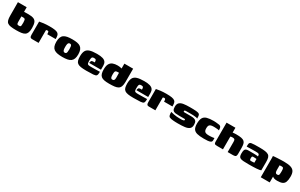

<svg xmlns="http://www.w3.org/2000/svg" viewBox="262 -2143 6083 3889"><g transform="rotate(30 3304.0 -199.0)"><path d="M285 5Q208 5 159 -2.5Q110 -10 83 -30.5Q56 -51 45.5 -90Q35 -129 35 -193L34 -505H239V-398Q246 -398 256 -398.5Q266 -399 278.5 -399Q291 -399 307 -399.5Q323 -400 342 -400Q423 -400 466.5 -381Q510 -362 527 -317Q544 -272 544 -193Q544 -128 529.5 -88.5Q515 -49 484.5 -29Q454 -9 404.5 -2Q355 5 285 5ZM287 -102Q311 -102 321 -108Q331 -114 333.5 -135.5Q336 -157 336 -203Q335 -241 330.5 -259.5Q326 -278 314 -284.5Q302 -291 278 -291Q273 -291 268 -291Q263 -291 258.5 -291Q254 -291 249 -291Q244 -291 239 -291V-165Q239 -144 241.5 -131.5Q244 -119 249.5 -112.5Q255 -106 264 -104Q273 -102 287 -102Z M809 0H655Q627 0 614.5 -14.5Q602 -29 602 -73V-379Q634 -387 699 -394.5Q764 -402 837 -402Q919 -402 966 -393.5Q1013 -385 1035.5 -366.5Q1058 -348 1064 -317Q1070 -286 1070 -240H873V-254Q873 -279 868.5 -290.5Q864 -302 857 -305Q850 -308 841 -308Q829 -308 819.5 -305Q810 -302 809 -294Z M1367 7Q1300 7 1251.5 -2Q1203 -11 1171 -33.5Q1139 -56 1123.5 -96.5Q1108 -137 1108 -199Q1108 -261 1123.5 -301.5Q1139 -342 1171 -364.5Q1203 -387 1251.5 -396Q1300 -405 1367 -405Q1433 -405 1481 -396Q1529 -387 1560 -364.5Q1591 -342 1606.5 -301.5Q1622 -261 1622 -199Q1622 -137 1606.5 -96.5Q1591 -56 1559.5 -33.5Q1528 -11 1480 -2Q1432 7 1367 7ZM1367 -92Q1385 -92 1395 -101.5Q1405 -111 1409.5 -134Q1414 -157 1414 -199Q1414 -241 1409.5 -264.5Q1405 -288 1395 -297Q1385 -306 1367 -306Q1350 -306 1338.5 -297Q1327 -288 1321.5 -264.5Q1316 -241 1316 -199Q1316 -157 1321.5 -134Q1327 -111 1338.5 -101.5Q1350 -92 1367 -92Z M1924 5Q1846 5 1796.5 -3Q1747 -11 1719.5 -31.5Q1692 -52 1681 -89Q1670 -126 1670 -185Q1670 -267 1694.5 -313.5Q1719 -360 1779.5 -380Q1840 -400 1948 -400Q2033 -400 2082.5 -384.5Q2132 -369 2153.5 -336.5Q2175 -304 2175 -253V-161H1900Q1900 -189 1912 -207.5Q1924 -226 1957 -226H1991V-242Q1991 -268 1981.5 -282.5Q1972 -297 1939 -297Q1913 -297 1900 -289Q1887 -281 1882.5 -258Q1878 -235 1878 -189Q1878 -154 1884.5 -137Q1891 -120 1911 -115Q1931 -110 1971 -110Q1987 -110 2019 -110.5Q2051 -111 2086 -111.5Q2121 -112 2147 -113Q2173 -114 2177 -114V-91Q2177 -74 2173 -53.5Q2169 -33 2159 -22Q2144 -4 2088 0.5Q2032 5 1924 5Z M2219 -198Q2219 -280 2244.5 -325Q2270 -370 2316.5 -387.5Q2363 -405 2425 -405Q2447 -405 2469 -402.5Q2491 -400 2510.5 -395Q2530 -390 2545.5 -383Q2561 -376 2571 -367L2524 -349V-505H2729V-201Q2729 -132 2714.5 -91.5Q2700 -51 2668 -31Q2636 -11 2584 -4.5Q2532 2 2457 2Q2388 2 2342 -7Q2296 -16 2269 -38.5Q2242 -61 2230.5 -99.5Q2219 -138 2219 -198ZM2473 -102Q2487 -102 2497 -106.5Q2507 -111 2513 -120Q2519 -129 2521.5 -143.5Q2524 -158 2524 -178L2522 -290Q2520 -290 2517 -290Q2514 -290 2510 -290Q2506 -290 2500 -290Q2469 -290 2453 -283.5Q2437 -277 2432 -257.5Q2427 -238 2427 -198Q2427 -158 2432.5 -137.5Q2438 -117 2448.5 -109.5Q2459 -102 2473 -102Z M3028 5Q2950 5 2900.5 -3Q2851 -11 2823.5 -31.5Q2796 -52 2785 -89Q2774 -126 2774 -185Q2774 -267 2798.5 -313.5Q2823 -360 2883.5 -380Q2944 -400 3052 -400Q3137 -400 3186.5 -384.5Q3236 -369 3257.5 -336.5Q3279 -304 3279 -253V-161H3004Q3004 -189 3016 -207.5Q3028 -226 3061 -226H3095V-242Q3095 -268 3085.5 -282.5Q3076 -297 3043 -297Q3017 -297 3004 -289Q2991 -281 2986.5 -258Q2982 -235 2982 -189Q2982 -154 2988.5 -137Q2995 -120 3015 -115Q3035 -110 3075 -110Q3091 -110 3123 -110.5Q3155 -111 3190 -111.5Q3225 -112 3251 -113Q3277 -114 3281 -114V-91Q3281 -74 3277 -53.5Q3273 -33 3263 -22Q3248 -4 3192 0.5Q3136 5 3028 5Z M3540 0H3386Q3358 0 3345.5 -14.5Q3333 -29 3333 -73V-379Q3365 -387 3430 -394.5Q3495 -402 3568 -402Q3650 -402 3697 -393.5Q3744 -385 3766.5 -366.5Q3789 -348 3795 -317Q3801 -286 3801 -240H3604V-254Q3604 -279 3599.5 -290.5Q3595 -302 3588 -305Q3581 -308 3572 -308Q3560 -308 3550.5 -305Q3541 -302 3540 -294Z M4067 3Q4038 3 4009.5 2Q3981 1 3954.5 -1.5Q3928 -4 3906 -8Q3882 -13 3866.5 -21Q3851 -29 3843 -54Q3835 -79 3835 -133Q3873 -123 3908 -116Q3943 -109 3976 -106Q4009 -103 4041 -103Q4051 -103 4069.5 -102.5Q4088 -102 4107.5 -103.5Q4127 -105 4141 -111Q4155 -117 4155 -129Q4155 -138 4150 -142Q4145 -146 4137 -146H4013Q3961 -146 3923 -151Q3885 -156 3864.5 -180Q3844 -204 3844 -262Q3844 -325 3876 -355.5Q3908 -386 3968.5 -395.5Q4029 -405 4116 -405Q4148 -405 4189.5 -404.5Q4231 -404 4258 -401Q4297 -397 4318 -389.5Q4339 -382 4347.5 -364Q4356 -346 4356 -309V-275Q4352 -285 4325 -290Q4298 -295 4258.5 -296.5Q4219 -298 4175.5 -298Q4132 -298 4095 -298Q4080 -298 4069.5 -296.5Q4059 -295 4053.5 -290Q4048 -285 4048 -275Q4048 -267 4051.5 -263.5Q4055 -260 4061 -259Q4067 -258 4074 -258H4219Q4264 -258 4297 -250Q4330 -242 4348 -216Q4366 -190 4366 -135Q4366 -71 4328.5 -42Q4291 -13 4224 -5Q4157 3 4067 3Z M4674 7Q4576 7 4516.5 -8.5Q4457 -24 4430.5 -66Q4404 -108 4404 -187Q4404 -277 4430.5 -324Q4457 -371 4516.5 -388Q4576 -405 4674 -405Q4700 -405 4726 -402.5Q4752 -400 4792 -395Q4813 -393 4827.5 -384.5Q4842 -376 4850 -355Q4858 -334 4858 -292Q4847 -296 4824.5 -298.5Q4802 -301 4776.5 -302.5Q4751 -304 4731 -304Q4687 -304 4661 -294.5Q4635 -285 4624.5 -263Q4614 -241 4614 -202Q4614 -164 4624.5 -141.5Q4635 -119 4661 -109.5Q4687 -100 4731 -100Q4751 -100 4776.5 -101.5Q4802 -103 4824.5 -106Q4847 -109 4858 -112V-59Q4858 -26 4832 -12.5Q4806 1 4764.5 4Q4723 7 4674 7Z M4985 0Q4939 0 4926.5 -12.5Q4914 -25 4914 -57V-505H5121V-392Q5132 -394 5146 -395Q5160 -396 5175.5 -397Q5191 -398 5205 -398Q5279 -398 5324 -389Q5369 -380 5392.5 -359Q5416 -338 5424.5 -302Q5433 -266 5433 -211V-80Q5433 -46 5426 -29Q5419 -12 5400 -6Q5381 0 5345 0H5231V-234Q5231 -264 5225.5 -279.5Q5220 -295 5206 -300.5Q5192 -306 5165 -306Q5157 -306 5149 -305Q5141 -304 5133.5 -302Q5126 -300 5121 -298V0Z M5729 3Q5651 3 5603 0Q5555 -3 5529.5 -15Q5504 -27 5495 -51Q5486 -75 5486 -115Q5486 -166 5495 -192.5Q5504 -219 5525.5 -228.5Q5547 -238 5582 -238Q5608 -238 5642.5 -238Q5677 -238 5711 -237.5Q5745 -237 5771.5 -235Q5798 -233 5807 -230Q5807 -250 5804 -262Q5801 -274 5791.5 -281Q5782 -288 5765.5 -290.5Q5749 -293 5722 -293Q5687 -293 5651 -292.5Q5615 -292 5579.5 -291Q5544 -290 5509 -289V-327Q5509 -358 5520 -374.5Q5531 -391 5556 -395Q5582 -400 5633.5 -402Q5685 -404 5748 -403Q5828 -403 5879 -395.5Q5930 -388 5958 -368.5Q5986 -349 5996.5 -311.5Q6007 -274 6007 -214L6006 -20Q5983 -8 5908 -2.5Q5833 3 5729 3ZM5728 -79Q5741 -79 5755.5 -79.5Q5770 -80 5783.5 -81Q5797 -82 5807 -84V-170Q5796 -172 5779.5 -173Q5763 -174 5748.5 -174.5Q5734 -175 5728 -175Q5718 -175 5711 -171.5Q5704 -168 5701 -158Q5698 -148 5698 -129Q5698 -109 5701 -98Q5704 -87 5710.5 -83Q5717 -79 5728 -79Z M6067 107V-328Q6067 -350 6066.5 -367.5Q6066 -385 6064 -389Q6073 -391 6102.5 -393.5Q6132 -396 6171 -398Q6210 -400 6249.5 -401.5Q6289 -403 6319 -403Q6422 -403 6480 -383.5Q6538 -364 6561.5 -320Q6585 -276 6584 -201Q6583 -123 6565.5 -78.5Q6548 -34 6506 -15.5Q6464 3 6388 3Q6343 3 6316 -6.5Q6289 -16 6274 -31.5Q6259 -47 6248 -64L6276 -72V107ZM6326 -106Q6363 -106 6368 -133Q6373 -160 6373 -212Q6373 -259 6364.5 -277.5Q6356 -296 6328 -296Q6319 -296 6310.5 -295.5Q6302 -295 6293.5 -294.5Q6285 -294 6276 -293V-192Q6276 -156 6282 -137.5Q6288 -119 6299 -112.5Q6310 -106 6326 -106Z"/></g></svg>

Font: Genos Black
Style: Regular
Weight: 900
Designer: Robert E. Leuschke
Foundry: Robert E. Leuschke
Version: Version 1.010